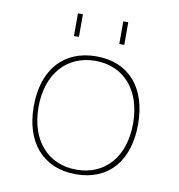

<svg xmlns="http://www.w3.org/2000/svg" viewBox="-78 -752 777 834"><g transform="rotate(10 310.0 -335.0)"><path d="M80 -250C80 -90 166 10 311 10C455 10 540 -89 540 -250C540 -411 455 -510 311 -510C166 -510 80 -410 80 -250ZM101 -250C101 -398 186 -490 310 -490C437 -490 518 -396 518 -250C518 -102 435 -10 310 -10C185 -10 101 -102 101 -250ZM199 -580H221V-680H199ZM399 -580H421V-680H399Z"/></g></svg>

Font: Perun Thin
Style: Regular
Weight: 100
Foundry: Copyright (c) Stefan Peev, Context Ltd, 2016
Version: Version 1.089